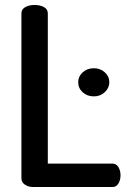

<svg xmlns="http://www.w3.org/2000/svg" viewBox="-20 -751 517 771"><path d="M432 0H113Q94 0 80 -9.5Q66 -19 66 -35V-697Q66 -714 81.5 -722.5Q97 -731 119 -731Q141 -731 156.5 -722.5Q172 -714 172 -697V-94H432Q447 -94 455.5 -80Q464 -66 464 -47Q464 -28 455.5 -14Q447 0 432 0ZM357 -477Q383 -477 401 -460.5Q419 -444 419 -421Q419 -398 401 -381Q383 -364 357 -364Q330 -364 312 -380.5Q294 -397 294 -421Q294 -444 312 -460.5Q330 -477 357 -477Z"/></svg>

Font: AkaAcidDosis
Style: SemiBold
Weight: 600
Designer: Edgar Tolentino, Pablo Impallari, Igino Marini, Cyberella
Foundry: Edgar Tolentino, Pablo Impallari, Igino Marini, Cyberella
Version: Version 1.007